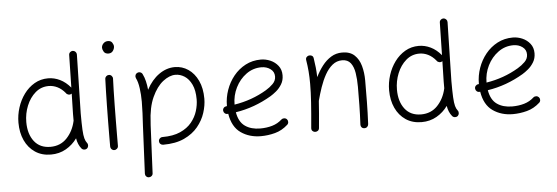

<svg xmlns="http://www.w3.org/2000/svg" viewBox="-57 -924 3910 1347"><g transform="rotate(-5 1898.0 -250.5)"><path d="M296.9 -515.1Q339.8 -515.1 380.1 -495.6Q420.4 -476.1 454.1 -436L459 -665Q459 -676.3 467 -684.1Q475.1 -691.9 486.3 -691.9Q497.6 -691.4 505.4 -683.3Q513.2 -675.3 513.2 -664.1L503.9 -249.5Q503.9 -176.3 506.1 -135Q508.3 -93.8 514.2 -73Q520 -52.2 530.3 -39.6Q537.1 -30.8 535.9 -19.3Q534.7 -7.8 526.4 -0.5Q517.6 6.3 506.1 5.1Q494.6 3.9 487.3 -4.9Q463.4 -33.7 456.1 -78.6Q424.8 -34.7 377.7 -7.6Q330.6 19.5 271.5 19.5Q207 19.5 160.2 -12Q113.3 -43.5 88.1 -98.1Q63 -152.8 63 -222.7Q63 -276.9 79.6 -328.9Q96.2 -380.9 127 -422.9Q157.7 -464.8 200.9 -490Q244.1 -515.1 296.9 -515.1ZM118.2 -222.2Q118.2 -138.2 158.4 -86.4Q198.7 -34.7 272.5 -34.7Q342.8 -34.7 388.2 -82.5Q433.6 -130.4 449.2 -201.2L449.7 -203.1Q449.7 -213.4 449.7 -225.3Q449.7 -237.3 449.7 -250L453.1 -394Q451.7 -393.1 450.2 -392.1Q440.9 -386.2 429.4 -389.2Q418 -392.1 412.6 -401.4Q387.7 -431.6 357.9 -446.3Q328.1 -460.9 296.4 -460.9Q242.7 -460.9 202.6 -426.3Q162.6 -391.6 140.4 -336.9Q118.2 -282.2 118.2 -222.2Z M692.9 -694.8Q692.9 -711.9 705.6 -725.3Q718.3 -738.8 737.8 -738.8Q759.3 -738.8 768.3 -724.1Q777.3 -709.5 777.3 -698.2Q777.3 -681.6 766.4 -666.5Q755.4 -651.4 735.4 -651.4Q711.4 -651.4 702.1 -667.5Q692.9 -683.6 692.9 -694.8ZM725.1 -501.5Q736.3 -501 743.9 -492.4Q751.5 -483.9 751 -472.7Q749.5 -438.5 748.3 -390.1Q747.1 -341.8 746.3 -286.9Q745.6 -231.9 745.1 -177.7Q744.6 -123.5 744.4 -77.1Q744.1 -30.8 744.1 0Q744.1 11.2 735.8 19Q727.5 26.9 716.3 26.9Q705.1 26.9 697.3 19Q689.5 11.2 689.5 0Q689.5 -30.8 689.7 -77.4Q689.9 -124 690.4 -178.2Q690.9 -232.4 691.9 -287.6Q692.9 -342.8 694.1 -391.8Q695.3 -440.9 696.8 -475.6Q697.3 -486.8 705.6 -494.4Q713.9 -502 725.1 -501.5Z M1033.7 -7.3Q1033.7 -18.6 1041.7 -26.6Q1049.8 -34.7 1061 -34.7Q1136.2 -34.7 1186.8 -57.4Q1237.3 -80.1 1267.1 -116.7Q1296.9 -153.3 1309.8 -195.6Q1322.8 -237.8 1322.8 -277.3Q1322.8 -341.3 1303.2 -382.1Q1283.7 -422.9 1253.2 -442.4Q1222.7 -461.9 1189 -461.9Q1146.5 -461.9 1101.3 -426.8Q1056.2 -391.6 1023.7 -320.6Q991.2 -249.5 986.8 -141.1Q986.8 -138.2 986.3 -135.7Q985.8 -127 985.4 -122.1L969.7 212.9Q969.2 224.1 960.7 231.4Q952.1 238.8 940.9 238.3Q929.7 237.8 922.4 229.5Q915 221.2 915.5 210L931.2 -125Q934.1 -172.4 936 -214.8Q938 -257.3 938 -294.4Q938 -345.2 931.6 -390.1Q925.3 -435.1 911.6 -461.9Q906.7 -472.2 910.2 -482.9Q913.6 -493.7 923.8 -498.5Q934.1 -503.9 945.1 -500.2Q956.1 -496.6 960.9 -486.3Q972.7 -462.9 979.5 -434.3Q986.3 -405.8 989.3 -374Q1025.4 -441.9 1077.9 -479Q1130.4 -516.1 1189 -516.1Q1241.2 -516.1 1283.9 -487.1Q1326.7 -458 1351.8 -404.5Q1377 -351.1 1377 -277.3Q1377 -230 1360.4 -178.2Q1343.8 -126.5 1306.9 -81.5Q1270 -36.6 1209.5 -8.5Q1148.9 19.5 1061 19.5Q1049.8 19.5 1041.7 11.7Q1033.7 3.9 1033.7 -7.3Z M1939.9 -43.9Q1898.9 -6.8 1849.4 6.3Q1799.8 19.5 1750 19.5Q1668.9 19.5 1609.4 -22Q1549.8 -63.5 1534.7 -157.2Q1532.2 -156.7 1529.8 -156.7Q1518.6 -155.8 1510.3 -163.1Q1502 -170.4 1501 -181.6Q1500 -192.9 1507.3 -201.4Q1514.6 -210 1525.9 -210.9Q1528.3 -210.9 1530.3 -211.4Q1530.3 -212.9 1530.3 -214.8Q1530.3 -270.5 1549.1 -324.2Q1567.9 -377.9 1603 -421.4Q1638.2 -464.8 1687 -490.5Q1735.8 -516.1 1795.4 -516.1Q1829.6 -516.1 1862.3 -502Q1895 -487.8 1916.5 -460.4Q1938 -433.1 1938 -393.1Q1938 -357.4 1921.4 -330.1Q1904.8 -302.7 1882.1 -283.9Q1859.4 -265.1 1841.3 -254.4Q1721.7 -183.6 1588.9 -163.1Q1600.6 -94.2 1643.1 -64.5Q1685.5 -34.7 1750 -34.7Q1794.9 -34.7 1834.2 -46.1Q1873.5 -57.6 1902.8 -84.5Q1911.1 -91.8 1922.6 -91.3Q1934.1 -90.8 1941.9 -82.5Q1949.2 -74.2 1948.7 -62.7Q1948.2 -51.3 1939.9 -43.9ZM1794.4 -461.9Q1735.4 -461.9 1687.7 -427.2Q1640.1 -392.6 1612.3 -336.9Q1584.5 -281.2 1584.5 -217.3Q1708 -236.8 1811.5 -298.3Q1840.3 -315.4 1862.5 -337.6Q1884.8 -359.9 1884.8 -389.6Q1884.8 -422.9 1857.9 -442.4Q1831.1 -461.9 1794.4 -461.9Z M2106 -6.8Q2115.7 -111.3 2120.6 -185.1Q2125.5 -258.8 2125.5 -315.9Q2125.5 -363.8 2122.3 -403.8Q2119.1 -443.8 2112.3 -484.4Q2110.4 -497.1 2116.7 -504.6Q2123 -512.2 2132.3 -514.6Q2143.1 -517.1 2153.6 -512Q2164.1 -506.8 2166 -493.2Q2171.4 -460 2174.8 -427.2Q2178.2 -394.5 2179.2 -358.9Q2200.2 -401.9 2227.5 -437.3Q2254.9 -472.7 2289.8 -494.1Q2324.7 -515.6 2368.2 -515.6Q2422.9 -515.6 2454.3 -486.3Q2485.8 -457 2499 -409.2Q2512.2 -361.3 2512.2 -306.2Q2512.2 -231 2511.2 -156Q2510.3 -81.1 2506.3 0.5Q2505.9 10.7 2498.5 18.8Q2491.2 26.9 2478.5 26.9Q2465.3 26.9 2458.3 18.8Q2451.2 10.7 2451.7 0Q2455.6 -73.7 2456.5 -137.7Q2457.5 -201.7 2457.5 -266.6Q2457.5 -319.8 2450.4 -364Q2443.4 -408.2 2422.9 -434.8Q2402.3 -461.4 2362.8 -461.4Q2324.2 -461.4 2294.4 -437Q2264.6 -412.6 2242.4 -372.8Q2220.2 -333 2204.1 -285.9Q2188 -238.8 2176.3 -193.8L2175.8 -192.4Q2173.3 -151.9 2169.4 -104.7Q2165.5 -57.6 2160.2 -1.5Q2158.7 11.7 2149.4 17.6Q2140.1 23.4 2129.9 22.5Q2120.1 21.5 2112.5 14.2Q2105 6.8 2106 -6.8Z M2907.2 -515.1Q2950.2 -515.1 2990.5 -495.6Q3030.8 -476.1 3064.5 -436L3069.3 -665Q3069.3 -676.3 3077.4 -684.1Q3085.4 -691.9 3096.7 -691.9Q3107.9 -691.4 3115.7 -683.3Q3123.5 -675.3 3123.5 -664.1L3114.3 -249.5Q3114.3 -176.3 3116.5 -135Q3118.7 -93.8 3124.5 -73Q3130.4 -52.2 3140.6 -39.6Q3147.5 -30.8 3146.2 -19.3Q3145 -7.8 3136.7 -0.5Q3127.9 6.3 3116.5 5.1Q3105 3.9 3097.7 -4.9Q3073.7 -33.7 3066.4 -78.6Q3035.2 -34.7 2988 -7.6Q2940.9 19.5 2881.8 19.5Q2817.4 19.5 2770.5 -12Q2723.6 -43.5 2698.5 -98.1Q2673.3 -152.8 2673.3 -222.7Q2673.3 -276.9 2689.9 -328.9Q2706.5 -380.9 2737.3 -422.9Q2768.1 -464.8 2811.3 -490Q2854.5 -515.1 2907.2 -515.1ZM2728.5 -222.2Q2728.5 -138.2 2768.8 -86.4Q2809.1 -34.7 2882.8 -34.7Q2953.1 -34.7 2998.5 -82.5Q3043.9 -130.4 3059.6 -201.2L3060.1 -203.1Q3060.1 -213.4 3060.1 -225.3Q3060.1 -237.3 3060.1 -250L3063.5 -394Q3062 -393.1 3060.5 -392.1Q3051.3 -386.2 3039.8 -389.2Q3028.3 -392.1 3022.9 -401.4Q2998 -431.6 2968.3 -446.3Q2938.5 -460.9 2906.7 -460.9Q2853 -460.9 2813 -426.3Q2772.9 -391.6 2750.7 -336.9Q2728.5 -282.2 2728.5 -222.2Z M3714.4 -43.9Q3673.3 -6.8 3623.8 6.3Q3574.2 19.5 3524.4 19.5Q3443.4 19.5 3383.8 -22Q3324.2 -63.5 3309.1 -157.2Q3306.6 -156.7 3304.2 -156.7Q3293 -155.8 3284.7 -163.1Q3276.4 -170.4 3275.4 -181.6Q3274.4 -192.9 3281.7 -201.4Q3289.1 -210 3300.3 -210.9Q3302.7 -210.9 3304.7 -211.4Q3304.7 -212.9 3304.7 -214.8Q3304.7 -270.5 3323.5 -324.2Q3342.3 -377.9 3377.4 -421.4Q3412.6 -464.8 3461.4 -490.5Q3510.3 -516.1 3569.8 -516.1Q3604 -516.1 3636.7 -502Q3669.4 -487.8 3690.9 -460.4Q3712.4 -433.1 3712.4 -393.1Q3712.4 -357.4 3695.8 -330.1Q3679.2 -302.7 3656.5 -283.9Q3633.8 -265.1 3615.7 -254.4Q3496.1 -183.6 3363.3 -163.1Q3375 -94.2 3417.5 -64.5Q3460 -34.7 3524.4 -34.7Q3569.3 -34.7 3608.6 -46.1Q3647.9 -57.6 3677.2 -84.5Q3685.5 -91.8 3697 -91.3Q3708.5 -90.8 3716.3 -82.5Q3723.6 -74.2 3723.1 -62.7Q3722.7 -51.3 3714.4 -43.9ZM3568.8 -461.9Q3509.8 -461.9 3462.2 -427.2Q3414.6 -392.6 3386.7 -336.9Q3358.9 -281.2 3358.9 -217.3Q3482.4 -236.8 3585.9 -298.3Q3614.7 -315.4 3637 -337.6Q3659.2 -359.9 3659.2 -389.6Q3659.2 -422.9 3632.3 -442.4Q3605.5 -461.9 3568.8 -461.9Z"/></g></svg>

Font: Mikhak-DS2-FD Light
Style: Regular
Weight: 300
Designer: Amin Abedi
Version: Version 3.2